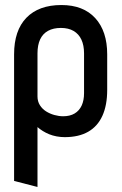

<svg xmlns="http://www.w3.org/2000/svg" viewBox="-20 -528 483 763"><path d="M406 -171V-312Q406 -404 358.5 -456Q311 -508 224 -508Q134 -508 85 -457.5Q36 -407 36 -312V191L129 215V-23Q138 -15 150 -7.5Q162 0 175.5 5.5Q189 11 205 14Q221 17 237 17Q293 17 330.5 -4.5Q368 -26 387 -68Q406 -110 406 -171ZM314 -316V-158Q314 -129 304.5 -108.5Q295 -88 276.5 -77Q258 -66 231 -66Q214 -66 196 -71Q178 -76 163 -85.5Q148 -95 138.5 -110Q129 -125 129 -145V-316Q129 -349 139.5 -371.5Q150 -394 171 -405.5Q192 -417 222 -417Q252 -417 272.5 -405Q293 -393 303.5 -370.5Q314 -348 314 -316Z"/></svg>

Font: Advent Pro SemiBold
Style: Regular
Weight: 600
Designer: VivaRado, Andreas Kalpakidis
Foundry: VivaRado, Andreas Kalpakidis
Version: Version 3.000